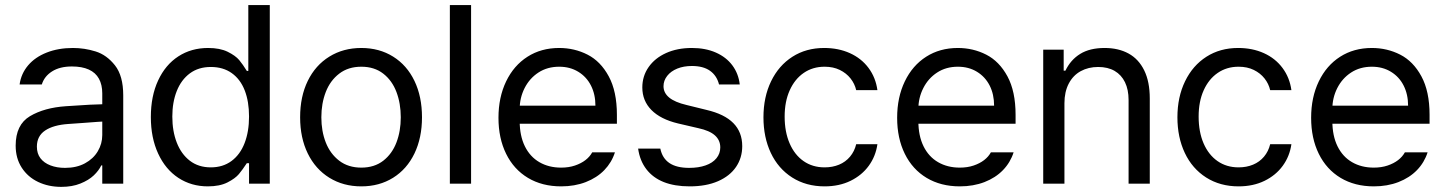

<svg xmlns="http://www.w3.org/2000/svg" viewBox="-20 -727 5721 760"><path d="M306.6 -240.2 251 -236.3Q191.4 -232.4 158.7 -210.4Q126 -188.5 126 -146.5Q126 -119.1 140.1 -100.6Q154.3 -82 179.7 -72.3Q205.1 -62.5 237.3 -62.5Q283.2 -62.5 316.4 -80.6Q349.6 -98.6 367.2 -128.4Q384.8 -158.2 384.8 -192.4V-357.4Q384.8 -391.6 371.6 -415.5Q358.4 -439.5 331.5 -451.7Q304.7 -463.9 264.6 -463.9Q216.8 -463.9 186 -444.3Q155.3 -424.8 145.5 -392.6H57.6Q63.5 -435.5 91.3 -468.3Q119.1 -501 165 -519Q210.9 -537.1 268.6 -537.1Q314.5 -537.1 358.4 -523.4Q402.3 -509.8 435.1 -468.3Q467.8 -426.8 467.8 -349.6V0H384.8V-72.3H380.9Q371.1 -51.8 351.1 -32.7Q331.1 -13.7 298.3 -0.5Q265.6 12.7 222.7 12.7Q171.9 12.7 130.9 -6.8Q89.8 -26.4 65.9 -63.5Q42 -100.6 42 -150.4Q42 -233.4 98.6 -267.1Q155.3 -300.8 241.2 -306.6Q251 -307.6 335 -312.5L390.6 -314.5L391.6 -246.1Q382.8 -246.1 306.6 -240.2Z M577.1 -263.7Q577.1 -346.7 606 -408.7Q634.8 -470.7 686 -503.9Q737.3 -537.1 803.7 -537.1Q850.6 -537.1 881.3 -522Q912.1 -506.8 926.8 -489.3Q941.4 -471.7 957 -446.3H962.9V-707H1047.9V0H965.8V-81.1H957Q940.4 -55.7 925.8 -38.1Q911.1 -20.5 880.4 -4.9Q849.6 10.7 802.7 10.7Q737.3 10.7 686 -22.9Q634.8 -56.6 606 -119.1Q577.1 -181.6 577.1 -263.7ZM965.8 -265.6Q965.8 -325.2 948.7 -369.1Q931.6 -413.1 897.5 -437.5Q863.3 -461.9 814.5 -461.9Q765.6 -461.9 731.4 -436.5Q697.3 -411.1 679.7 -366.7Q662.1 -322.3 662.1 -265.6Q662.1 -208 679.7 -162.6Q697.3 -117.2 731.4 -90.8Q765.6 -64.5 814.5 -64.5Q862.3 -64.5 896.5 -89.8Q930.7 -115.2 948.2 -160.6Q965.8 -206.1 965.8 -265.6Z M1168 -262.7Q1168 -344.7 1198.2 -406.7Q1228.5 -468.8 1283.7 -502.9Q1338.9 -537.1 1410.2 -537.1Q1481.4 -537.1 1536.1 -502.9Q1590.8 -468.8 1620.6 -406.7Q1650.4 -344.7 1650.4 -262.7Q1650.4 -181.6 1620.6 -119.6Q1590.8 -57.6 1536.1 -23.4Q1481.4 10.7 1410.2 10.7Q1338.9 10.7 1283.7 -23.4Q1228.5 -57.6 1198.2 -119.6Q1168 -181.6 1168 -262.7ZM1566.4 -262.7Q1566.4 -317.4 1549.3 -362.8Q1532.2 -408.2 1497.1 -435.5Q1461.9 -462.9 1410.2 -462.9Q1358.4 -462.9 1322.8 -435.5Q1287.1 -408.2 1269.5 -362.8Q1252 -317.4 1252 -262.7Q1252 -208 1269.5 -163.1Q1287.1 -118.2 1322.8 -90.8Q1358.4 -63.5 1410.2 -63.5Q1461.9 -63.5 1497.1 -90.8Q1532.2 -118.2 1549.3 -163.1Q1566.4 -208 1566.4 -262.7Z M1844.7 0H1760.7V-707H1844.7Z M1953.1 -260.7Q1953.1 -341.8 1983.4 -404.8Q2013.7 -467.8 2067.9 -502.4Q2122.1 -537.1 2193.4 -537.1Q2253.9 -537.1 2305.7 -510.7Q2357.4 -484.4 2389.6 -424.8Q2421.9 -365.2 2421.9 -272.5V-237.3H2011.7V-308.6H2336.9Q2336.9 -353.5 2319.3 -388.2Q2301.8 -422.9 2269 -442.9Q2236.3 -462.9 2193.4 -462.9Q2146.5 -462.9 2111.3 -439.9Q2076.2 -417 2056.6 -378.4Q2037.1 -339.8 2037.1 -295.9V-248Q2037.1 -189.5 2057.6 -147.9Q2078.1 -106.4 2115.2 -85Q2152.3 -63.5 2201.2 -63.5Q2231.4 -63.5 2255.9 -71.8Q2280.3 -80.1 2297.4 -93.3Q2314.5 -106.4 2324.2 -124H2414.1Q2401.4 -84 2372.1 -53.7Q2342.8 -23.4 2298.8 -6.3Q2254.9 10.7 2201.2 10.7Q2126 10.7 2069.8 -22.9Q2013.7 -56.6 1983.4 -118.2Q1953.1 -179.7 1953.1 -260.7Z M2718.8 -465.8Q2686.5 -465.8 2661.1 -455.6Q2635.7 -445.3 2621.1 -426.8Q2606.4 -408.2 2606.4 -385.7Q2606.4 -359.4 2628.9 -340.8Q2651.4 -322.3 2697.3 -311.5L2776.4 -292Q2847.7 -275.4 2882.8 -239.7Q2918 -204.1 2918 -148.4Q2918 -102.5 2893.6 -66.4Q2869.1 -30.3 2822.3 -9.8Q2775.4 10.7 2710 10.7Q2650.4 10.7 2607.4 -6.3Q2564.5 -23.4 2538.6 -57.1Q2512.7 -90.8 2505.9 -138.7H2593.8Q2601.6 -100.6 2629.9 -81.5Q2658.2 -62.5 2708 -62.5Q2745.1 -62.5 2772.9 -72.3Q2800.8 -82 2815.9 -100.6Q2831.1 -119.1 2831.1 -143.6Q2831.1 -171.9 2810.1 -190.9Q2789.1 -210 2744.1 -219.7L2664.1 -238.3Q2594.7 -254.9 2558.6 -291.5Q2522.5 -328.1 2522.5 -380.9Q2522.5 -425.8 2547.4 -461.4Q2572.3 -497.1 2616.7 -517.1Q2661.1 -537.1 2718.8 -537.1Q2772.5 -537.1 2813.5 -519Q2854.5 -501 2878.9 -468.3Q2903.3 -435.5 2908.2 -392.6H2826.2Q2817.4 -427.7 2790.5 -446.8Q2763.7 -465.8 2718.8 -465.8Z M3002 -262.7Q3002 -342.8 3032.2 -405.3Q3062.5 -467.8 3116.7 -502.4Q3170.9 -537.1 3242.2 -537.1Q3298.8 -537.1 3344.2 -516.6Q3389.6 -496.1 3418 -458Q3446.3 -419.9 3453.1 -370.1H3369.1Q3363.3 -395.5 3346.7 -416.5Q3330.1 -437.5 3304.2 -450.2Q3278.3 -462.9 3244.1 -462.9Q3197.3 -462.9 3161.6 -438.5Q3126 -414.1 3106 -369.6Q3085.9 -325.2 3085.9 -265.6Q3085.9 -205.1 3105.5 -159.7Q3125 -114.3 3160.6 -89.4Q3196.3 -64.5 3244.1 -64.5Q3275.4 -64.5 3301.3 -75.2Q3327.1 -85.9 3344.7 -106.9Q3362.3 -127.9 3369.1 -156.2H3453.1Q3446.3 -108.4 3418.9 -70.8Q3391.6 -33.2 3346.7 -11.2Q3301.8 10.7 3244.1 10.7Q3170.9 10.7 3115.7 -24.4Q3060.5 -59.6 3031.2 -121.6Q3002 -183.6 3002 -262.7Z M3531.2 -260.7Q3531.2 -341.8 3561.5 -404.8Q3591.8 -467.8 3646 -502.4Q3700.2 -537.1 3771.5 -537.1Q3832 -537.1 3883.8 -510.7Q3935.5 -484.4 3967.8 -424.8Q4000 -365.2 4000 -272.5V-237.3H3589.8V-308.6H3915Q3915 -353.5 3897.5 -388.2Q3879.9 -422.9 3847.2 -442.9Q3814.5 -462.9 3771.5 -462.9Q3724.6 -462.9 3689.5 -439.9Q3654.3 -417 3634.8 -378.4Q3615.2 -339.8 3615.2 -295.9V-248Q3615.2 -189.5 3635.7 -147.9Q3656.2 -106.4 3693.4 -85Q3730.5 -63.5 3779.3 -63.5Q3809.6 -63.5 3834 -71.8Q3858.4 -80.1 3875.5 -93.3Q3892.6 -106.4 3902.3 -124H3992.2Q3979.5 -84 3950.2 -53.7Q3920.9 -23.4 3877 -6.3Q3833 10.7 3779.3 10.7Q3704.1 10.7 3647.9 -22.9Q3591.8 -56.6 3561.5 -118.2Q3531.2 -179.7 3531.2 -260.7Z M4193.4 0H4109.4V-530.3H4190.4V-447.3H4197.3Q4217.8 -490.2 4255.9 -513.7Q4293.9 -537.1 4352.5 -537.1Q4407.2 -537.1 4447.3 -515.1Q4487.3 -493.2 4509.3 -448.2Q4531.2 -403.3 4531.2 -336.9V0H4447.3V-331.1Q4447.3 -372.1 4433.1 -401.4Q4418.9 -430.7 4392.1 -446.3Q4365.2 -461.9 4327.1 -461.9Q4288.1 -461.9 4257.8 -445.3Q4227.5 -428.7 4210.4 -396Q4193.4 -363.3 4193.4 -318.4Z M4640.6 -262.7Q4640.6 -342.8 4670.9 -405.3Q4701.2 -467.8 4755.4 -502.4Q4809.6 -537.1 4880.9 -537.1Q4937.5 -537.1 4982.9 -516.6Q5028.3 -496.1 5056.6 -458Q5085 -419.9 5091.8 -370.1H5007.8Q5002 -395.5 4985.4 -416.5Q4968.8 -437.5 4942.9 -450.2Q4917 -462.9 4882.8 -462.9Q4835.9 -462.9 4800.3 -438.5Q4764.6 -414.1 4744.6 -369.6Q4724.6 -325.2 4724.6 -265.6Q4724.6 -205.1 4744.1 -159.7Q4763.7 -114.3 4799.3 -89.4Q4835 -64.5 4882.8 -64.5Q4914.1 -64.5 4939.9 -75.2Q4965.8 -85.9 4983.4 -106.9Q5001 -127.9 5007.8 -156.2H5091.8Q5085 -108.4 5057.6 -70.8Q5030.3 -33.2 4985.4 -11.2Q4940.4 10.7 4882.8 10.7Q4809.6 10.7 4754.4 -24.4Q4699.2 -59.6 4669.9 -121.6Q4640.6 -183.6 4640.6 -262.7Z M5169.9 -260.7Q5169.9 -341.8 5200.2 -404.8Q5230.5 -467.8 5284.7 -502.4Q5338.9 -537.1 5410.2 -537.1Q5470.7 -537.1 5522.5 -510.7Q5574.2 -484.4 5606.4 -424.8Q5638.7 -365.2 5638.7 -272.5V-237.3H5228.5V-308.6H5553.7Q5553.7 -353.5 5536.1 -388.2Q5518.6 -422.9 5485.8 -442.9Q5453.1 -462.9 5410.2 -462.9Q5363.3 -462.9 5328.1 -439.9Q5293 -417 5273.4 -378.4Q5253.9 -339.8 5253.9 -295.9V-248Q5253.9 -189.5 5274.4 -147.9Q5294.9 -106.4 5332 -85Q5369.1 -63.5 5418 -63.5Q5448.2 -63.5 5472.7 -71.8Q5497.1 -80.1 5514.2 -93.3Q5531.2 -106.4 5541 -124H5630.9Q5618.2 -84 5588.9 -53.7Q5559.6 -23.4 5515.6 -6.3Q5471.7 10.7 5418 10.7Q5342.8 10.7 5286.6 -22.9Q5230.5 -56.6 5200.2 -118.2Q5169.9 -179.7 5169.9 -260.7Z"/></svg>

Font: Pretendard Std Variable
Style: Regular
Weight: 400
Designer: Base glyphs from Inter by Rasmus Andersson; Hangeul glyphs from Noto Sans CJK(Source Han Sans) by Jang Soo-young and Kan
Foundry: Kil Hyung-jin
Version: Version 1.309;Glyphs 3.2 (3225)